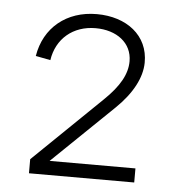

<svg xmlns="http://www.w3.org/2000/svg" viewBox="-41 -768 488 537"><g transform="rotate(5 203.0 -500.0)"><path d="M59.5 -270H355V-309.5H114L285 -474.5C331 -519 354.5 -564.5 355 -606C356 -683 293.5 -730 210 -730C125 -730 63 -679 50 -598.5L91.5 -590.5C100.5 -651 146.5 -690.5 210 -690.5C269.5 -690.5 312.5 -658 312.5 -606.5C312.5 -570.5 293 -535.5 250.5 -494.5L59.5 -309.5Z"/></g></svg>

Font: Vela Sans ExtLt
Style: Regular
Weight: 200
Designer: Principal design: Mikhail Sharanda - project Manrope.
Design modification: Ravid Balaliev
Foundry: Mikhail Sharanda
Version: Version 1.001